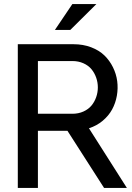

<svg xmlns="http://www.w3.org/2000/svg" viewBox="-20 -917 646 937"><path d="M487.8 0 309.1 -278.8H165V0H66.9V-701.2H338.9Q385.7 -701.2 424.8 -686.3Q463.9 -671.4 489.5 -646.5Q515.1 -621.6 531.2 -588.9Q547.4 -556.2 552 -521Q556.6 -485.8 550.3 -449.7Q543.9 -413.6 527.1 -382.8Q510.3 -352.1 481.2 -327.6Q452.1 -303.2 414.1 -291L599.1 0ZM165 -361.8H333Q362.8 -361.8 387.2 -372.8Q411.6 -383.8 426.5 -401.9Q441.4 -419.9 449.5 -443.1Q457.5 -466.3 457.5 -490.5Q457.5 -514.6 449.5 -537.8Q441.4 -561 426.5 -579.1Q411.6 -597.2 387.2 -608.2Q362.8 -619.1 333 -619.1H165ZM333 -897H450.2L323.2 -771H248Z"/></svg>

Font: LT Superior Med
Style: Regular
Weight: 500
Designer: Daniel Lyons
Foundry: LyonsType
Version: Version 1.000